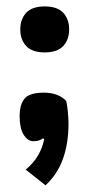

<svg xmlns="http://www.w3.org/2000/svg" viewBox="-20 -420 268 587"><path d="M111.3 2.9Q100.6 11.7 82.5 11.7Q64.5 11.7 52.2 -8.3Q40 -28.3 40 -64.5Q40 -100.6 55.2 -118.7Q70.3 -136.7 114.3 -136.7Q158.2 -136.7 182.6 -111.3Q188.5 -82 189.5 -43.9Q189.5 83 119.1 146.5L58.6 98.6Q104.5 60.5 115.2 4.9ZM60.1 -279.3Q42 -298.8 42 -330.1Q42 -361.3 60.1 -380.9Q78.1 -400.4 116.7 -400.4Q155.3 -400.4 173.3 -380.9Q191.4 -361.3 191.4 -330.1Q191.4 -298.8 173.3 -279.3Q155.3 -259.8 116.7 -259.8Q78.1 -259.8 60.1 -279.3Z"/></svg>

Font: Ravi Prakash
Style: Regular
Weight: 400
Designer: Appaji Ambarisha Darbha
Version: Version 1.0.4; ttfautohint (v1.2.42-39fb)